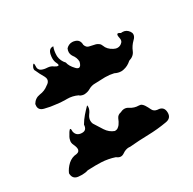

<svg xmlns="http://www.w3.org/2000/svg" viewBox="-120 -792 764 759"><g transform="rotate(-30 262.0 -412.5)"><path d="M207 -165Q177.7 -174.8 146.5 -176.3Q133.8 -176.8 120.1 -176.8Q102.5 -176.8 85 -175.8Q72.3 -171.4 56.6 -171.4Q48.8 -171.4 40 -172.4Q14.6 -175.3 14.6 -202.6Q22.5 -221.2 39.1 -236.8Q56.6 -252.4 78.1 -253.4Q85.9 -254.9 88.9 -258.3Q91.8 -261.7 92.8 -266.1Q93.8 -275.9 86.9 -290Q80.1 -303.7 84 -314.9Q85 -323.7 97.7 -343.3Q110.4 -362.8 109.4 -337.9Q114.3 -315.9 137.7 -314.9Q137.7 -314.9 140.6 -314.9Q161.1 -314.9 162.1 -339.4Q171.9 -356.4 184.6 -371.1Q197.3 -385.7 210.9 -399.4Q211.9 -396.5 211.9 -393.1Q211.9 -379.4 200.2 -364.3Q191.4 -352.1 191.4 -339.8Q191.4 -332.5 194.3 -325.7Q206.1 -306.2 219.7 -285.6Q233.4 -264.6 254.9 -256.8Q263.7 -256.3 269.5 -260.3Q274.4 -263.7 279.3 -269.5Q287.1 -280.3 292 -293.5Q297.9 -306.2 311.5 -308.6Q322.3 -314 331.1 -314Q340.8 -314 349.6 -308.1Q367.2 -296.4 387.7 -296.4Q395.5 -296.4 400.4 -292.5Q405.3 -288.6 409.2 -282.7Q416 -272 421.9 -259.3Q427.7 -247.1 443.4 -245.1Q472.7 -244.6 472.7 -214.8Q472.7 -189.5 446.3 -185.5Q404.3 -178.2 361.3 -177.2Q319.3 -176.3 276.4 -172.4Q273.4 -172.9 270.5 -172.9Q255.9 -172.9 241.2 -162.6Q233.4 -157.2 225.6 -157.2Q216.8 -157.2 207 -165ZM202.1 -450.2Q179.7 -460.9 155.3 -460.9Q154.3 -460.9 153.3 -460.9Q150.4 -460.9 147.5 -460.9Q125 -460.9 103.5 -464.4Q85 -465.8 57.6 -472.7Q35.2 -478 35.2 -497.1Q35.2 -501.5 36.1 -506.3Q47.9 -526.4 70.3 -529.8Q93.8 -532.7 110.4 -546.4Q126 -555.2 126 -567.9Q126 -574.2 122.1 -581.5Q109.4 -603 102.5 -619.6Q95.7 -627.9 104.5 -642.1Q113.3 -655.8 112.3 -635.3Q111.3 -625.5 115.2 -620.1Q118.2 -614.7 124 -612.3Q134.8 -607.4 149.4 -606.9Q165 -606 174.8 -597.7Q184.6 -591.3 190.4 -591.8Q196.3 -592.3 189.5 -606Q184.6 -615.7 184.6 -628.4Q184.6 -636.7 186.5 -646Q191.4 -668.5 209 -668.5Q210.9 -668.5 211.9 -668.5Q205.1 -650.9 205.1 -631.3Q205.1 -628.9 205.1 -626.5Q207 -604.5 222.7 -587.9Q225.6 -570.8 244.1 -551.3Q251 -543.9 256.8 -543.9Q266.6 -543.9 271.5 -564Q271.5 -582 258.8 -598.1Q252.9 -607.4 252.9 -617.2Q252.9 -625 256.8 -633.3Q268.6 -645.5 284.2 -645.5Q290 -645.5 294.9 -644Q317.4 -638.7 317.4 -614.3Q322.3 -598.6 335.9 -596.7Q349.6 -594.2 362.3 -590.8Q369.1 -588.4 374 -584.5Q379.9 -580.6 382.8 -572.3Q389.6 -552.7 412.1 -541Q420.9 -536.1 429.7 -536.1Q442.4 -536.1 452.1 -546.9Q458 -553.7 455.1 -566.4Q452.1 -579.1 455.1 -583.5Q456.1 -585.4 460 -585Q462.9 -584.5 469.7 -580.1Q472.7 -580.6 476.6 -580.6Q494.1 -580.6 504.9 -565.4Q509.8 -558.6 509.8 -551.8Q509.8 -540.5 498 -529.8Q482.4 -514.6 474.6 -495.1Q466.8 -475.6 443.4 -468.8Q426.8 -453.6 407.2 -449.7Q401.4 -448.2 395.5 -448.2Q381.8 -448.2 367.2 -455.6Q348.6 -460 329.1 -460Q327.1 -460 325.2 -460Q303.7 -459 283.2 -458.5Q282.2 -458.5 281.2 -458.5Q265.6 -458.5 252 -450.7Q239.3 -442.9 223.6 -442.4Q222.7 -442.4 221.7 -442.4Q215.8 -442.9 210.9 -444.8Q205.1 -446.3 202.1 -450.2Z"/></g></svg>

Font: Brazier Flame
Style: Regular
Weight: 400
Designer: Walter E Stewart
Version: 0.1